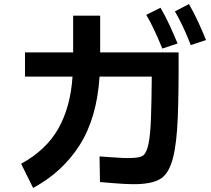

<svg xmlns="http://www.w3.org/2000/svg" viewBox="-20 -874 1040 945"><path d="M919 -652Q899 -704 880 -743.5Q861 -783 841 -818L910 -854Q935 -811 955.5 -766Q976 -721 994 -677ZM779 -635Q758 -686 739.5 -725.5Q721 -765 700 -801L770 -836Q795 -793 815.5 -748Q836 -703 854 -660ZM143 51 84 -68Q207 -135 267 -241Q327 -347 337 -497H103V-616H340V-797H473V-616H859Q860 -423 855 -296Q850 -169 831.5 -97Q813 -25 775 3Q749 20 713 26.5Q677 33 635 32.5Q593 32 551 28.5Q509 25 472 22L470 -104Q490 -103 521 -100.5Q552 -98 585 -96.5Q618 -95 645.5 -97.5Q673 -100 685 -109Q702 -123 711 -166.5Q720 -210 723 -291Q726 -372 727 -497H470Q457 -294 372.5 -160.5Q288 -27 143 51Z"/></svg>

Font: Murecho SemiBold
Style: Regular
Weight: 600
Designer: Neil Summerour
Foundry: Positype
Version: Version 1.010; ttfautohint (v1.8.3)